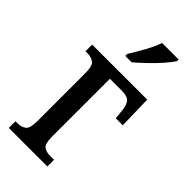

<svg xmlns="http://www.w3.org/2000/svg" viewBox="-242 -819 873 873"><g transform="rotate(45 194.0 -383.0)"><path d="M160 -606V-619Q183 -656 204 -694Q225 -732 237 -766H343V-756Q333 -739 309 -711.5Q285 -684 255.5 -655.5Q226 -627 201 -606ZM17 0V-43H31Q55 -43 71 -55Q87 -67 87 -113V-423Q87 -469 70.5 -481Q54 -493 31 -493H17V-536H371L375 -375H330L326 -414Q323 -452 310 -467.5Q297 -483 262 -483H184V-110Q184 -65 199.5 -54Q215 -43 239 -43H265V0Z"/></g></svg>

Font: Noto Serif ExtraCondensed Medium
Style: Regular
Weight: 500
Width: 2
Designer: Monotype Design Team
Foundry: Monotype Imaging Inc.
Version: Version 2.015